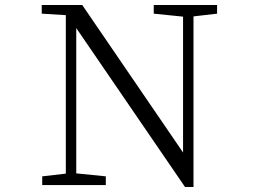

<svg xmlns="http://www.w3.org/2000/svg" viewBox="-20 -745 1040 773"><path d="M599 -690 717 -678V-131L311 -725H148V-690L245 -684V-46L150 -35V0H406V-35L287 -47V-632L725 8H759V-679L854 -690V-725H599Z"/></svg>

Font: Kiri Minchoo Light
Style: Regular
Weight: 300
Designer: Ryoko NISHIZUKA 西塚涼子 (kana & ideographs); Frank Grießhammer (Latin, Greek & Cyrillic);
akenotsuki.com/eyeben/fonts/ (U+
Foundry: Adobe
akenotsuki.com/eyeben/fonts/
Version: Version 4.002;hotconv 1.0.119;makeotfexe 2.5.65604